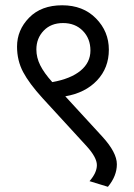

<svg xmlns="http://www.w3.org/2000/svg" viewBox="-20 -672 516 738"><path d="M312.9 -110.2 143.6 -294.7Q92 -351.4 68.8 -395.3Q45.5 -439.3 45.5 -492.9Q45.5 -556.6 92 -604.1Q138.5 -651.7 218.9 -651.7Q299.3 -651.7 348.8 -601.4Q398.4 -551.1 398.4 -481Q398.4 -411 353.1 -363Q307.9 -315 231 -301.8L373.1 -147.1Q429.2 -85.9 429.2 -40.7Q429.2 4.6 394.8 46L324.1 24.3Q352.4 -8.1 352.4 -37.4Q352.4 -66.7 312.9 -110.2ZM119.8 -481.8Q119.8 -451 134.5 -421.4Q149.1 -391.8 181 -356.4Q251.8 -369.1 289.7 -400.4Q327.6 -431.7 327.6 -477.8Q327.6 -523.8 298.3 -553.6Q269 -583.4 222.4 -583.4Q175.9 -583.4 147.9 -554.1Q119.8 -524.8 119.8 -481.8Z"/></svg>

Font: KhulaRegular
Style: Regular
Weight: 400
Designer: Erin McLaughlin, Steve Matteson
Version: Version 1.001;PS 1.0;hotconv 1.0.72;makeotf.lib2.5.5900; ttf